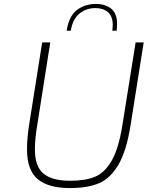

<svg xmlns="http://www.w3.org/2000/svg" viewBox="-20 -948 749 974"><path d="M117 -190Q117 -251 129 -323L194 -733H235L170 -320Q157 -244 157 -191Q157 -103 201 -67Q245 -31 336 -31Q414 -31 463.5 -52Q513 -73 548 -135.5Q583 -198 602 -320L668 -733H709L643 -317Q622 -182 580.5 -112Q539 -42 481 -18Q423 6 335 6Q225 6 171 -39.5Q117 -85 117 -190ZM467 -928Q514 -928 544 -904Q574 -880 574 -826Q574 -816 572 -792H550Q552 -814 552 -821Q552 -865 528 -886Q504 -907 464 -907Q418 -907 383.5 -879.5Q349 -852 339 -792H318Q330 -867 370.5 -897.5Q411 -928 467 -928Z"/></svg>

Font: Exo ExtraLight
Style: Italic
Weight: 275
Italic angle: -9°
Designer: Natanael Gama
Foundry: Natanael Gama
Version: Version 1.500; ttfautohint (v1.6)